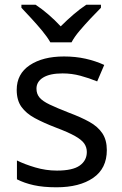

<svg xmlns="http://www.w3.org/2000/svg" viewBox="-20 -786 519 816"><path d="M434 -148Q434 -70 376 -30Q318 10 220 10Q164 10 123.5 1Q83 -8 52 -24V-104Q84 -88 129.5 -74.5Q175 -61 222 -61Q289 -61 319 -82.5Q349 -104 349 -140Q349 -160 338 -176Q327 -192 298.5 -208Q270 -224 217 -244Q165 -264 128 -284Q91 -304 71 -332Q51 -360 51 -404Q51 -472 106.5 -509Q162 -546 252 -546Q301 -546 343.5 -536.5Q386 -527 423 -510L393 -440Q359 -454 322 -464Q285 -474 246 -474Q192 -474 163.5 -456.5Q135 -439 135 -409Q135 -387 148 -371.5Q161 -356 191.5 -341.5Q222 -327 273 -307Q324 -288 360 -268Q396 -248 415 -219.5Q434 -191 434 -148ZM194 -606Q181 -629 159 -655.5Q137 -682 113 -708Q89 -734 71 -753V-766H131Q157 -749 185 -725Q213 -701 238 -674Q265 -701 293 -725Q321 -749 347 -766H409V-753Q390 -734 365.5 -708Q341 -682 318.5 -655.5Q296 -629 284 -606Z"/></svg>

Font: Noto Sans Gothic
Style: Regular
Weight: 400
Designer: Monotype Design Team
Foundry: Monotype Imaging Inc.
Version: Version 2.001; ttfautohint (v1.8.4.7-5d5b)